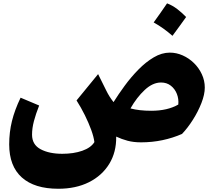

<svg xmlns="http://www.w3.org/2000/svg" viewBox="-20 -847 1293 1161"><path d="M833 13.7Q787.6 13.7 751.7 4.2Q715.8 -5.4 682.6 -21Q684.1 73.2 640.4 144.3Q596.7 215.3 517.6 254.9Q438.5 294.4 332.5 294.4Q188.5 294.4 112.1 226.1Q35.6 157.7 35.6 25.9Q35.6 -47.4 52.2 -114.7Q68.8 -182.1 104.5 -256.3L216.8 -209Q196.3 -157.2 185.1 -114.5Q173.8 -71.8 173.8 -32.7Q173.8 27.8 225.6 55.4Q277.3 83 356.4 83Q425.3 83 477.5 64.7Q529.8 46.4 550.8 12.2Q546.9 -19.5 531.5 -61.8Q516.1 -104 493.2 -150.4Q470.2 -196.8 442.9 -239.7L573.2 -398.9L621.6 -301.3Q631.8 -280.3 642.3 -263.7Q652.8 -247.1 666.5 -229.5Q695.8 -276.4 733.9 -328.4Q772 -380.4 816.7 -426Q861.3 -471.7 909.7 -500.2Q958 -528.8 1006.8 -528.8Q1046.9 -528.8 1084.7 -512Q1122.6 -495.1 1152.6 -465.8Q1182.6 -436.5 1200.4 -398.2Q1218.3 -359.9 1218.3 -317.4Q1218.3 -275.9 1198 -223.9Q1177.7 -171.9 1146 -122.1Q1114.3 -72.3 1080.6 -37.1Q1024.9 -12.7 962.6 0.5Q900.4 13.7 833 13.7ZM1058.1 -214.8Q1061.5 -248.5 1049.6 -279.1Q1037.6 -309.6 1012.9 -328.9Q988.3 -348.1 953.6 -348.1Q903.3 -348.1 855 -303Q806.6 -257.8 769 -191.4Q821.3 -177.2 894.5 -177.2Q993.2 -177.2 1058.1 -214.8ZM990.2 -826.7Q1022.5 -814.5 1051.3 -792.5Q1080.1 -770.5 1105.5 -744.1Q1085.4 -716.3 1064.9 -687.7Q1044.4 -659.2 1022.9 -630.4Q998 -652.3 969.7 -672.9Q941.4 -693.4 909.2 -711.4Q930.7 -740.7 950.7 -769.5Q970.7 -798.3 990.2 -826.7Z"/></svg>

Font: Pinar ExtraBold
Style: Regular
Weight: 800
Designer: Amin Abedi
Version: Version 3.000